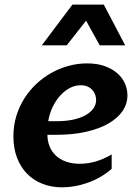

<svg xmlns="http://www.w3.org/2000/svg" viewBox="-20 -802 600 832"><path d="M250 9.8Q203.1 9.8 164.3 -5.4Q125.5 -20.5 97.4 -49.1Q69.3 -77.6 53.7 -118.7Q38.1 -159.7 38.1 -210.9Q38.1 -257.3 50.5 -298.6Q63 -339.8 85.2 -375Q107.4 -410.2 137.7 -438.5Q168 -466.8 203.4 -486.6Q238.8 -506.3 278.1 -516.8Q317.4 -527.3 357.4 -527.3Q400.9 -527.3 433.6 -515.6Q466.3 -503.9 488.3 -484.6Q510.3 -465.3 521.2 -440.4Q532.2 -415.5 532.2 -389.2Q532.2 -352.1 511 -320.8Q489.7 -289.6 449.7 -266.6Q409.7 -243.7 352.1 -230.7Q294.4 -217.8 222.2 -217.8H185.5Q185.5 -191.4 194.6 -168.5Q203.6 -145.5 221.2 -128.7Q238.8 -111.8 264.9 -102.1Q291 -92.3 325.7 -92.3Q360.8 -92.3 394.8 -102.3Q428.7 -112.3 463.9 -132.8V-70.3Q440.4 -49.8 413.8 -34.7Q387.2 -19.5 359.4 -9.8Q331.5 0 303.7 4.9Q275.9 9.8 250 9.8ZM330.1 -432.6Q304.2 -432.6 281 -419.9Q257.8 -407.2 239 -385.7Q220.2 -364.3 207 -335.9Q193.8 -307.6 189 -276.9H228Q265.1 -276.9 296.1 -283.4Q327.1 -290 349.6 -302.2Q372.1 -314.5 384.3 -331.5Q396.5 -348.6 396.5 -369.1Q396.5 -379.9 392.6 -391.1Q388.7 -402.3 380.6 -411.6Q372.6 -420.9 359.9 -426.8Q347.2 -432.6 330.1 -432.6ZM161.1 -605.5 293.9 -782.2H429.7L522.5 -605.5H412.1L353 -712.4L269 -605.5Z"/></svg>

Font: Proza Libre
Style: SemiBold Italic
Weight: 600
Designer: Jasper de Waard
Foundry: Jasper de Waard
Version: Version 1.000; ttfautohint (v1.4.1.8-43bc)